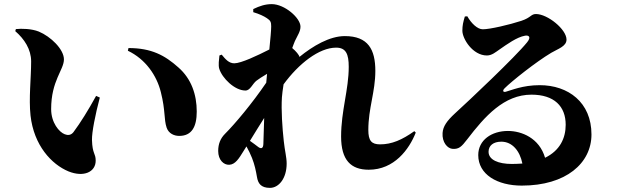

<svg xmlns="http://www.w3.org/2000/svg" viewBox="-20 -845 3040 931"><path d="M128 -285C144 -140 230 -48 312 -14C386 16 444 -11 444 -66C444 -103 428 -97 426 -166C425 -203 442 -289 464 -372L446 -380C408 -311 371 -251 336 -204C324 -189 309 -188 294 -194C267 -204 228 -250 228 -316C228 -454 290 -506 290 -557C290 -606 226 -668 168 -692C133 -706 85 -707 57 -704L54 -694C98 -656 131 -606 131 -547C131 -466 119 -368 128 -285ZM760 -398C783 -307 774 -268 788 -226C798 -197 825 -186 849 -186C909 -186 934 -229 934 -304C934 -386 908 -463 845 -518C779 -577 714 -612 603 -612L600 -599C686 -558 740 -479 760 -398Z M1230 -134C1223 -140 1207 -151 1192 -162C1216 -201 1238 -237 1261 -273C1259 -220 1258 -174 1257 -146C1256 -125 1246 -121 1230 -134ZM1989 -209C1930 -167 1880 -145 1823 -145C1781 -145 1766 -163 1766 -215C1766 -320 1800 -400 1800 -501C1800 -605 1765 -670 1652 -670C1578 -670 1497 -622 1432 -569C1431 -578 1415 -597 1397 -612C1402 -625 1406 -637 1410 -646C1423 -674 1437 -692 1437 -716C1437 -758 1360 -825 1298 -825C1266 -825 1239 -816 1208 -801V-786C1238 -777 1259 -767 1274 -757C1292 -745 1295 -738 1295 -717C1295 -698 1291 -655 1286 -605C1229 -576 1149 -538 1116 -538C1090 -538 1073 -558 1055 -580L1044 -576C1042 -557 1038 -529 1043 -512C1057 -466 1118 -406 1170 -406C1194 -406 1204 -439 1224 -454C1233 -461 1253 -474 1275 -487C1274 -472 1272 -458 1271 -444C1203 -344 1120 -245 1071 -196C1049 -174 1038 -147 1038 -113C1038 -69 1065 -45 1091 -46C1121 -47 1139 -77 1160 -111L1175 -135C1186 -116 1194 -98 1202 -79C1215 -46 1221 -16 1226 13C1231 44 1245 66 1289 66C1332 66 1370 20 1370 -52C1370 -83 1361 -113 1356 -161C1349 -224 1343 -311 1347 -373C1348 -388 1351 -410 1355 -436C1428 -536 1527 -614 1610 -614C1658 -614 1671 -582 1671 -521C1671 -410 1634 -308 1634 -183C1634 -68 1682 -22 1768 -22C1892 -22 1964 -121 1996 -202Z M2462 -50C2396 -50 2349 -70 2349 -109C2349 -139 2372 -158 2411 -158C2464 -158 2501 -113 2513 -52C2497 -51 2480 -50 2462 -50ZM2234 -765C2226 -738 2222 -722 2222 -696C2222 -657 2272 -576 2341 -576C2365 -576 2383 -592 2402 -605C2438 -630 2486 -665 2526 -672C2544 -675 2557 -666 2536 -640C2478 -568 2253 -356 2186 -295C2147 -259 2128 -232 2126 -200C2123 -156 2149 -124 2176 -123C2205 -122 2217 -132 2246 -170C2331 -281 2424 -386 2557 -386C2668 -386 2723 -329 2723 -240C2723 -175 2695 -115 2623 -80C2595 -176 2509 -210 2443 -210C2364 -210 2299 -166 2299 -93C2299 1 2391 55 2510 55C2725 55 2848 -54 2848 -193C2848 -349 2735 -432 2597 -432C2514 -432 2459 -407 2432 -400C2421 -397 2414 -404 2427 -417C2461 -451 2579 -545 2653 -589C2685 -608 2727 -620 2727 -653C2727 -703 2635 -777 2579 -777C2554 -777 2556 -760 2508 -744C2450 -725 2356 -703 2321 -703C2295 -703 2265 -732 2246 -766Z"/></svg>

Font: Noto Serif CJK JP Black
Style: Regular
Weight: 900
Designer: Ryoko NISHIZUKA 西塚涼子 (kana & ideographs); Frank Grießhammer (Latin, Greek & Cyrillic); Wenlong ZHANG 张文龙 (bopomofo); San
Foundry: Adobe Systems Incorporated
Version: Version 1.001;PS 1.001;hotconv 16.6.54;makeotf.lib2.5.65590